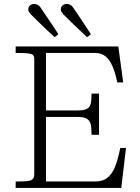

<svg xmlns="http://www.w3.org/2000/svg" viewBox="-20 -930 692 950"><path d="M201 -383.5H363.5Q395 -383.5 409.5 -391Q424 -398.5 428.5 -415.5Q433 -432.5 433 -467H470V-263H433Q433 -298 428.5 -316Q424 -334 409.2 -342.8Q394.5 -351.5 363.5 -351.5H201ZM575 -198H603.5L580 0H57.5V-32Q97.5 -32 115.5 -34Q133.5 -36 141.5 -43.5Q149.5 -51 149.5 -68V-640Q149.5 -653 141.8 -658.8Q134 -664.5 115.8 -666.2Q97.5 -668 57.5 -668V-700H565.5L589.5 -522H560.5Q550 -571.5 536 -603.5Q522 -635.5 501.2 -651.8Q480.5 -668 451 -668H207.5V-32H452.5Q490 -32 513.5 -52.2Q537 -72.5 550.5 -107.8Q564 -143 575 -198ZM216 -778Q190 -802.5 167 -824.8Q144 -847 132.5 -859Q126 -866.5 123 -871.5Q120 -876.5 120 -883Q120 -896 128.8 -903.2Q137.5 -910.5 149.5 -910.5Q157.5 -910.5 165 -906.8Q172.5 -903 178 -896.5Q182.5 -891 230.5 -819Q243.5 -800 253.5 -784.5Q263.5 -769 269 -760.5L250 -746ZM377 -778Q351 -802.5 328 -824.8Q305 -847 293.5 -859Q287 -866.5 284 -871.5Q281 -876.5 281 -883Q281 -896 289.8 -903.2Q298.5 -910.5 310.5 -910.5Q318.5 -910.5 326 -906.8Q333.5 -903 339 -896.5Q347 -885.5 363.5 -861Q380 -836.5 399 -807.5Q414.5 -784 430 -760.5L411 -746Z"/></svg>

Font: Didactic
Style: Regular
Weight: 400
Designer: Tyler Finck
Foundry: Etcetera Type Co
Version: Version 3.007;FEAKit 1.0